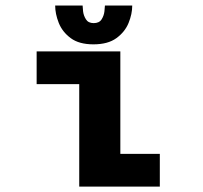

<svg xmlns="http://www.w3.org/2000/svg" viewBox="-20 -690 750 710"><path d="M425 -121H571V0H273V-379H115.5V-500H425ZM469 -669.5Q469 -638.5 455.5 -605.2Q442 -572 410.5 -549Q379 -526 325.5 -526Q272.5 -526 241.5 -549Q210.5 -572 197.2 -605.5Q184 -639 184 -669.5H285.5Q285.5 -664 287.2 -648.2Q289 -632.5 297.8 -618.5Q306.5 -604.5 326.5 -604.5Q347 -604.5 355.8 -618.5Q364.5 -632.5 366.2 -648.2Q368 -664 368 -669.5Z"/></svg>

Font: League Mono
Style: Bold
Weight: 700
Width: 6
Designer: Tyler Finck
Foundry: The League of Moveable Type / Tyler Finck
Version: Version 2.300;RELEASE